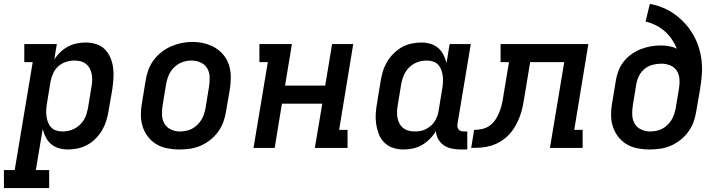

<svg xmlns="http://www.w3.org/2000/svg" viewBox="-61 -755 3681 980"><path d="M-41 205V113H14L106 -438H63V-530H229L216 -451Q229 -472 247 -489Q265 -506 286.5 -517.5Q308 -529 331 -533.5Q354 -538 377 -538Q405 -538 431 -529.5Q457 -521 475 -502.5Q493 -484 503 -459.5Q513 -435 516.5 -408.5Q520 -382 518 -354Q516 -326 512 -298L493 -188Q489 -163 481.5 -138.5Q474 -114 460.5 -91Q447 -68 428 -48.5Q409 -29 385.5 -16Q362 -3 336.5 2.5Q311 8 286 8Q262 8 239.5 1.5Q217 -5 200 -19.5Q183 -34 172.5 -54.5Q162 -75 157 -97L122 113H190V205ZM258 -84Q274 -84 289.5 -87.5Q305 -91 319.5 -98.5Q334 -106 346 -117.5Q358 -129 367 -143Q376 -157 380.5 -172.5Q385 -188 388 -203L406 -313Q409 -329 409.5 -345.5Q410 -362 407 -377Q404 -392 397 -405.5Q390 -419 378 -428.5Q366 -438 351 -442Q336 -446 319 -446Q319 -446 319 -446Q319 -446 319 -446Q297 -446 275.5 -439Q254 -432 237 -417Q220 -402 210.5 -381Q201 -360 197 -339L179 -229Q176 -212 175 -195.5Q174 -179 176 -163Q178 -147 183.5 -132Q189 -117 199.5 -105.5Q210 -94 225.5 -89Q241 -84 258 -84Z M854 8Q823 8 792.5 2Q762 -4 737 -19Q712 -34 694 -57.5Q676 -81 667 -109.5Q658 -138 658 -169.5Q658 -201 664 -232L682 -342Q686 -369 695.5 -396Q705 -423 722 -446.5Q739 -470 762.5 -488.5Q786 -507 812.5 -518.5Q839 -530 866 -535.5Q893 -541 921 -541Q953 -541 982.5 -533.5Q1012 -526 1037.5 -511Q1063 -496 1081.5 -472.5Q1100 -449 1108.5 -420.5Q1117 -392 1117 -360.5Q1117 -329 1112 -298L1093 -188Q1089 -161 1079.5 -134Q1070 -107 1053 -83.5Q1036 -60 1013 -41.5Q990 -23 963.5 -11.5Q937 0 909 4Q881 8 854 8ZM856 -84Q872 -84 888 -87Q904 -90 918.5 -97.5Q933 -105 945.5 -117Q958 -129 966.5 -143Q975 -157 980 -172Q985 -187 988 -203L1006 -313Q1010 -338 1009 -362.5Q1008 -387 996.5 -406.5Q985 -426 963 -436Q941 -446 917 -446Q901 -446 885.5 -442.5Q870 -439 855.5 -431.5Q841 -424 829 -412.5Q817 -401 808.5 -387Q800 -373 795 -357.5Q790 -342 787 -327L769 -217Q765 -193 766 -168.5Q767 -144 778 -124.5Q789 -105 810.5 -94.5Q832 -84 856 -84Q856 -84 856 -84Q856 -84 856 -84Z M1233 0 1306 -438H1263V-530H1429L1394 -318H1599L1634 -530H1742L1670 -92H1713V0H1546L1584 -226H1378L1341 0Z M1998 8Q1970 8 1944.5 -0.5Q1919 -9 1900.5 -27.5Q1882 -46 1872.5 -70.5Q1863 -95 1859 -121.5Q1855 -148 1857 -176Q1859 -204 1864 -232L1882 -342Q1886 -367 1893.5 -391.5Q1901 -416 1914.5 -439Q1928 -462 1947.5 -481.5Q1967 -501 1990 -514Q2013 -527 2038.5 -532.5Q2064 -538 2089 -538Q2113 -538 2135.5 -531.5Q2158 -525 2175 -510.5Q2192 -496 2202.5 -475.5Q2213 -455 2218 -433L2234 -530H2342L2274 -122Q2273 -114 2274 -107Q2275 -100 2279.5 -94.5Q2284 -89 2291 -86.5Q2298 -84 2306 -84H2324V8H2291Q2268 8 2245.5 3.5Q2223 -1 2205 -13Q2187 -25 2176 -44.5Q2165 -64 2164 -86Q2151 -64 2132.5 -45.5Q2114 -27 2092 -14.5Q2070 -2 2046 3Q2022 8 1998 8ZM2056 -84Q2071 -84 2085 -86.5Q2099 -89 2112.5 -96Q2126 -103 2138 -113Q2150 -123 2158 -136Q2166 -149 2171 -163Q2176 -177 2178 -191L2196 -301Q2199 -318 2200 -334.5Q2201 -351 2199 -367Q2197 -383 2191.5 -398Q2186 -413 2175.5 -424.5Q2165 -436 2149.5 -441Q2134 -446 2117 -446Q2102 -446 2086 -442.5Q2070 -439 2055.5 -431.5Q2041 -424 2029 -412.5Q2017 -401 2008.5 -387Q2000 -373 1995 -357.5Q1990 -342 1987 -327L1969 -217Q1966 -201 1965.5 -184.5Q1965 -168 1968 -153Q1971 -138 1978 -124.5Q1985 -111 1997 -101.5Q2009 -92 2024.5 -88Q2040 -84 2056 -84Q2056 -84 2056 -84Q2056 -84 2056 -84Z M2344 0 2359 -92Q2381 -92 2403.5 -97.5Q2426 -103 2444 -118Q2462 -133 2473.5 -153.5Q2485 -174 2492.5 -195.5Q2500 -217 2504 -239Q2508 -261 2511 -282L2537 -438H2494V-530H2942L2870 -92H2913V0H2746L2819 -438H2645L2617 -268Q2613 -242 2608 -216.5Q2603 -191 2594 -165.5Q2585 -140 2571.5 -115.5Q2558 -91 2539.5 -70.5Q2521 -50 2497 -35Q2473 -20 2447.5 -12Q2422 -4 2396 -2Q2370 0 2344 0Z M3254 8Q3223 8 3192.5 2Q3162 -4 3137 -19Q3112 -34 3094 -57.5Q3076 -81 3067 -109.5Q3058 -138 3058 -169.5Q3058 -201 3064 -232L3082 -342Q3086 -368 3095.5 -393Q3105 -418 3122 -440Q3139 -462 3161.5 -478Q3184 -494 3209.5 -504Q3235 -514 3260.5 -518.5Q3286 -523 3312 -523Q3334 -523 3355.5 -519Q3377 -515 3394 -506Q3384 -531 3368.5 -554Q3353 -577 3332.5 -595Q3312 -613 3286.5 -626Q3261 -639 3234 -645L3256 -735Q3291 -729 3324 -715Q3357 -701 3385 -680.5Q3413 -660 3436 -634.5Q3459 -609 3476.5 -579Q3494 -549 3505 -515Q3516 -481 3520 -445Q3524 -409 3521 -372Q3518 -335 3512 -298L3493 -188Q3489 -161 3479.5 -134Q3470 -107 3453 -83.5Q3436 -60 3413 -41.5Q3390 -23 3363.5 -11.5Q3337 0 3309 4Q3281 8 3254 8ZM3256 -84Q3272 -84 3288 -87Q3304 -90 3318.5 -97.5Q3333 -105 3345.5 -117Q3358 -129 3366.5 -143Q3375 -157 3380 -172Q3385 -187 3388 -203L3405 -306Q3409 -329 3407 -352.5Q3405 -376 3393 -394.5Q3381 -413 3359.5 -421.5Q3338 -430 3315 -430Q3293 -430 3271 -424.5Q3249 -419 3230.5 -404.5Q3212 -390 3201.5 -369.5Q3191 -349 3187 -327L3169 -217Q3165 -193 3166 -168.5Q3167 -144 3178 -124.5Q3189 -105 3210.5 -94.5Q3232 -84 3256 -84Q3256 -84 3256 -84Q3256 -84 3256 -84Z"/></svg>

Font: Iosevka Curly Slab SmBdEx
Style: Italic
Weight: 600
Width: 7
Italic angle: -9°
Monospace: yes
Designer: Belleve Invis
Foundry: Belleve Invis
Version: Version 11.1.0; ttfautohint (v1.8.3)